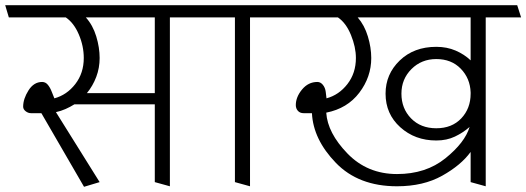

<svg xmlns="http://www.w3.org/2000/svg" viewBox="-31 -700 2023 738"><path d="M564 -633H299Q326 -603 339 -560Q352 -517 352 -477Q352 -439 339 -404.5Q326 -370 303 -342H564ZM128 -265H88Q77 -265 67.5 -272.5Q58 -280 58 -290Q58 -320 78.5 -352.5Q99 -385 131 -385Q144 -385 153 -374Q162 -363 168 -347L178 -322Q226 -335 258.5 -377Q291 -419 291 -477Q291 -523 272 -567.5Q253 -612 222 -633H3L-11 -680H742L757 -633H622V16L564 0V-299H255Q239 -289 221 -281Q203 -273 184 -269L352 0L292 18Z M872 0V-633H750L736 -680H1050L1066 -633H930V16Z M1451 -340Q1451 -415 1505.5 -467.5Q1560 -520 1646 -520Q1687 -520 1720.5 -505.5Q1754 -491 1778 -468V-633H1344Q1370 -603 1383 -560Q1396 -517 1396 -477Q1396 -404 1350 -343.5Q1304 -283 1223 -267Q1228 -189 1304.5 -110Q1381 -31 1495 -31Q1606 -31 1681 -91.5Q1756 -152 1774 -212Q1749 -190 1717.5 -175Q1686 -160 1646 -160Q1564 -160 1507.5 -211Q1451 -262 1451 -340ZM1778 -340V-345Q1776 -399 1740 -436Q1704 -473 1646 -473Q1589 -473 1550.5 -434.5Q1512 -396 1512 -340Q1512 -283 1549 -245Q1586 -207 1646 -207Q1706 -207 1742 -245Q1778 -283 1778 -340ZM1778 0V-116Q1741 -65 1668.5 -24.5Q1596 16 1495 16Q1347 16 1260 -74Q1173 -164 1168 -265H1136Q1122 -265 1114 -274Q1106 -283 1106 -296Q1106 -327 1130 -356Q1154 -385 1189 -385Q1201 -385 1210 -374Q1219 -363 1221 -347L1224 -322Q1272 -335 1304.5 -377Q1337 -419 1337 -477Q1337 -519 1318 -565.5Q1299 -612 1268 -633H1058L1044 -680H1957L1972 -633H1836V16Z"/></svg>

Font: Palanquin ExtraLight
Style: Regular
Weight: 275
Designer: Pria Ravichandran
Version: Version 1.001